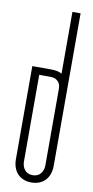

<svg xmlns="http://www.w3.org/2000/svg" viewBox="-89 -802 410 848"><g transform="rotate(10 116.5 -377.5)"><path d="M201.2 -79.6Q201.2 -60.5 195.8 -44.2Q190.4 -27.8 179.7 -15.9Q168.9 -3.9 153.1 2.9Q137.2 9.8 116.7 9.8Q95.7 9.8 79.8 2.9Q64 -3.9 53.2 -15.9Q42.5 -27.8 37.1 -44.2Q31.7 -60.5 31.7 -79.6V-497.1H114.7Q133.3 -497.1 144.5 -494.4Q155.8 -491.7 164.6 -486.8V-763.7H201.2ZM164.6 -418Q164.6 -420.9 163.8 -428.7Q163.1 -436.5 158.7 -444.3Q154.3 -452.1 144.5 -458.3Q134.8 -464.4 116.7 -464.4H68.4V-76.2Q68.4 -53.7 80.8 -38.3Q93.3 -22.9 116.7 -22.9Q139.6 -22.9 152.1 -38.3Q164.6 -53.7 164.6 -76.2Z"/></g></svg>

Font: Tulpen One
Style: Regular
Weight: 400
Designer: Naima Ben Ayed
Foundry: Naima Ben Ayed, Anton Koovit
Version: Version 1.002